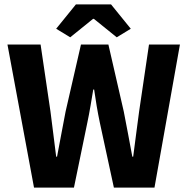

<svg xmlns="http://www.w3.org/2000/svg" viewBox="-20 -855 853 875"><path d="M135 0 14 -652H165L210 -347Q216 -296 223 -244.5Q230 -193 236 -141H240Q250 -193 259.5 -244.5Q269 -296 279 -347L349 -652H474L544 -347Q554 -297 563.5 -245.5Q573 -194 583 -141H587Q594 -194 600.5 -245Q607 -296 614 -347L659 -652H800L684 0H499L435 -296Q427 -334 420.5 -372.5Q414 -411 409 -447H405Q399 -411 392.5 -372.5Q386 -334 378 -296L317 0ZM236 -724 326 -835H486L576 -724L512 -685L408 -769H404L300 -685Z"/></svg>

Font: Giro Regular
Style: Bold
Weight: 700
Designer: Paul D. Hunt
Foundry: Adobe Systems Incorporated
Version: Version 1.000;PS 1.0;hotconv 1.0.88;makeotf.lib2.5.647800